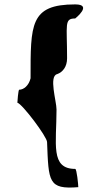

<svg xmlns="http://www.w3.org/2000/svg" viewBox="-20 -740 425 873"><path d="M59 -273C81 -268 194 -118 194 -94C201 86 199 122 336 111C336 100 329 28 322 28C208 28 237 -86 237 -242C237 -280 201 -394 240 -403C265 -412 285 -436 285 -475C285 -629 271 -656 322 -656C322 -656 403 -720 322 -720C116 -720 119 -629 119 -384C111 -351 88 -332 67 -332C63 -330 59 -278 59 -273Z"/></svg>

Font: Ampere
Style: SCUltExt
Weight: 400
Version: Version 1